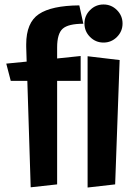

<svg xmlns="http://www.w3.org/2000/svg" viewBox="-20 -823 627 857"><path d="M527 -718Q527 -683 502 -658Q477 -633 442 -633Q407 -633 382 -658Q357 -683 357 -718Q357 -753 382 -778Q407 -803 442 -803Q477 -803 502 -778Q527 -753 527 -718ZM117 13 102 -462H28L8 -539L99 -548L97 -614V-625Q97 -722 153.5 -760Q210 -798 334 -799L352 -717Q285 -717 260 -695Q235 -673 235 -611V-562L340 -573V-462H235V0ZM371 14V-572L514 -555L494 0Z"/></svg>

Font: RocknRoll One
Style: Regular
Weight: 400
Designer: Fontworks Inc.
Foundry: Fontworks Inc.
Version: Version 1.100